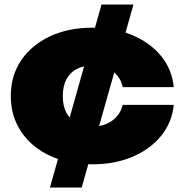

<svg xmlns="http://www.w3.org/2000/svg" viewBox="-20 -713 815 853"><path d="M431 -693H573L343 120H202ZM752 -247Q744 -168 695 -108.5Q646 -49 567.5 -16Q489 17 391 17Q284 17 202 -21Q120 -59 74 -128Q28 -197 28 -286Q28 -377 74 -445Q120 -513 202 -551.5Q284 -590 391 -590Q489 -590 567.5 -557Q646 -524 695 -465Q744 -406 752 -326H525Q515 -373 479 -397.5Q443 -422 391 -422Q351 -422 321 -406.5Q291 -391 275 -360.5Q259 -330 259 -286Q259 -242 275 -212Q291 -182 321 -166.5Q351 -151 391 -151Q443 -151 479 -177.5Q515 -204 525 -247Z"/></svg>

Font: Unbounded ExtraBold
Style: Regular
Weight: 800
Designer: Luke Prowse, Jean-Baptiste Morizot, Fátima Lázaro, Florian Runge
Foundry: NaN
Version: Version 1.701;gftools[0.9.28.dev5+ged2979d]